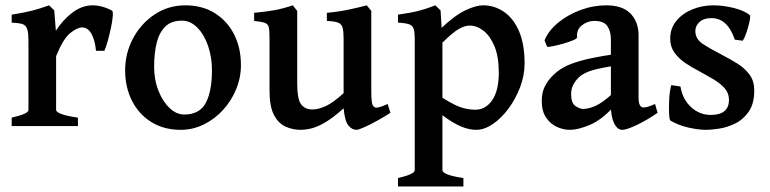

<svg xmlns="http://www.w3.org/2000/svg" viewBox="-20 -463 2826 705"><path d="M391.6 -423.8Q395.5 -420.9 394 -402.8Q392.6 -384.8 387.2 -359.9Q381.8 -335 375.5 -312Q369.1 -289.1 363.3 -276.4H332.5Q329.1 -314 316.2 -338.1Q303.2 -362.3 281.7 -362.3Q263.7 -362.3 237.8 -341.6Q211.9 -320.8 186 -256.8V-59.1Q186 -52.2 204.6 -44.7Q223.1 -37.1 266.1 -31.2V0H22.9V-31.2Q84.5 -44.9 84.5 -59.1V-308.6Q84.5 -339.4 81.3 -351.1Q78.1 -362.8 73.7 -367.2Q67.9 -373.5 58.1 -376Q48.3 -378.4 22.9 -379.9V-409.2Q68.8 -416.5 96.9 -423.6Q125 -430.7 160.2 -443.4L179.2 -424.8L185.1 -350.1Q210 -389.2 245.4 -416.3Q280.8 -443.4 320.3 -443.4Q337.4 -443.4 356.2 -438.2Q375 -433.1 391.6 -423.8Z M864.7 -224.1Q864.7 -178.2 847.2 -135.5Q829.6 -92.8 798.8 -59.1Q768.1 -25.4 728 -5.9Q688 13.7 643.6 13.7Q581.5 13.7 535.6 -14.9Q489.7 -43.5 464.6 -93Q439.5 -142.6 439.5 -205.1Q439.5 -266.6 468 -321Q496.6 -375.5 546.9 -409.4Q597.2 -443.4 661.1 -443.4Q722.7 -443.4 768.6 -414.8Q814.5 -386.2 839.6 -336.7Q864.7 -287.1 864.7 -224.1ZM758.3 -205.1Q758.3 -253.4 743.9 -294.9Q729.5 -336.4 704.3 -361.8Q679.2 -387.2 647.9 -387.2Q608.4 -387.2 586.2 -364.7Q564 -342.3 554.9 -304.2Q545.9 -266.1 545.9 -218.3Q545.9 -169.9 561.8 -129.9Q577.6 -89.8 602.8 -66.2Q627.9 -42.5 656.2 -42.5Q712.9 -42.5 735.6 -85.2Q758.3 -127.9 758.3 -205.1Z M1413.6 -48.8Q1391.1 -34.2 1365 -19.8Q1338.9 -5.4 1317.6 4.2Q1296.4 13.7 1288.6 13.7Q1272.5 13.7 1259.3 -2.2Q1246.1 -18.1 1241.7 -65.4Q1203.6 -31.2 1175.3 -14.4Q1147 2.4 1125 8.1Q1103 13.7 1083.5 13.7Q1055.2 13.7 1029.1 2.2Q1002.9 -9.3 986.3 -40.3Q969.7 -71.3 969.7 -128.9V-320.3Q969.7 -349.6 967 -362.3Q964.4 -375 952.4 -379.2Q940.4 -383.3 913.1 -386.2V-416Q956.5 -419.9 987.5 -425.5Q1018.6 -431.2 1055.2 -443.4L1071.3 -422.9V-157.2Q1071.3 -98.6 1085.7 -79.8Q1100.1 -61 1127.4 -61Q1148.4 -61 1176 -73.5Q1203.6 -85.9 1241.7 -121.1V-320.3Q1241.7 -347.7 1238 -361.3Q1234.4 -375 1221.4 -379.9Q1208.5 -384.8 1180.2 -386.2V-416Q1223.6 -419.9 1259.5 -427.5Q1295.4 -435.1 1326.7 -443.4L1343.3 -422.9V-128.4Q1343.3 -100.1 1345.5 -87.4Q1347.7 -74.7 1354 -70.3Q1358.9 -66.4 1369.6 -68.6Q1380.4 -70.8 1403.3 -81.1Z M1729 13.7Q1702.1 13.7 1672.4 1.2Q1642.6 -11.2 1604.5 -40V162.1Q1604.5 169.4 1621.6 176.8Q1638.7 184.1 1681.6 190.9V221.7H1441.4V190.9Q1502.9 176.3 1502.9 162.1V-320.3Q1502.9 -343.3 1499.5 -355.7Q1496.1 -368.2 1483.4 -373.3Q1470.7 -378.4 1441.4 -379.9V-409.2Q1489.3 -416 1517.6 -423.3Q1545.9 -430.7 1578.6 -443.4L1597.7 -424.8L1601.6 -360.8Q1651.4 -407.7 1689.5 -425.5Q1727.5 -443.4 1753.9 -443.4Q1795.4 -443.4 1830.1 -419.9Q1864.7 -396.5 1885.5 -349.1Q1906.2 -301.8 1906.2 -230Q1906.2 -185.5 1889.6 -142.3Q1873 -99.1 1846.7 -63.7Q1820.3 -28.3 1789.3 -7.3Q1758.3 13.7 1729 13.7ZM1704.1 -369.1Q1687.5 -369.1 1666 -357.4Q1644.5 -345.7 1604.5 -306.6V-104Q1651.4 -74.7 1677 -67.4Q1702.6 -60.1 1725.1 -60.1Q1763.2 -60.1 1787.4 -95.2Q1811.5 -130.4 1811.5 -196.8Q1811.5 -254.9 1795.7 -293Q1779.8 -331.1 1755.4 -350.1Q1731 -369.1 1704.1 -369.1Z M2394.5 -48.8Q2356 -22 2318.4 -4.2Q2280.8 13.7 2265.1 13.7Q2246.6 13.7 2234.9 -10.5Q2223.1 -34.7 2223.1 -75.7V-318.8Q2223.1 -348.1 2210 -367.4Q2196.8 -386.7 2160.2 -386.2Q2136.7 -385.7 2116.5 -369.9Q2096.2 -354 2099.1 -326.2Q2099.6 -321.8 2085 -315.4Q2070.3 -309.1 2049.8 -303.2Q2029.3 -297.4 2011.7 -293.7Q1994.1 -290 1988.8 -291.5L1979.5 -314.9Q1994.1 -350.6 2029.3 -379.6Q2064.5 -408.7 2111.1 -426Q2157.7 -443.4 2206.1 -443.4Q2266.6 -443.4 2295.7 -412.6Q2324.7 -381.8 2324.7 -334.5V-104.5Q2324.7 -68.4 2342.8 -68.4Q2349.6 -68.4 2358.2 -70.8Q2366.7 -73.2 2385.3 -81.1ZM2227.5 -220.2Q2165.5 -210 2141.1 -200.2Q2116.7 -190.4 2104 -177.7Q2091.8 -165 2084.5 -150.9Q2077.1 -136.7 2077.1 -116.7Q2077.1 -84.5 2093 -73.7Q2108.9 -63 2121.1 -63Q2141.1 -63 2166.5 -74.2Q2191.9 -85.4 2227.5 -117.7L2231.4 -69.3Q2188.5 -22.5 2145.8 -4.4Q2103 13.7 2072.3 13.7Q2047.4 13.7 2023.7 2.4Q2000 -8.8 1984.6 -32.2Q1969.2 -55.7 1969.2 -91.8Q1969.2 -123.5 1980.7 -146Q1992.2 -168.5 2009.3 -185.1Q2023.9 -200.2 2046.1 -213.6Q2068.4 -227.1 2110.6 -239.3Q2152.8 -251.5 2227.5 -262.7Z M2749.5 -130.9Q2749.5 -82 2729.2 -53Q2709 -23.9 2679.4 -9.5Q2649.9 4.9 2620.6 9.3Q2591.3 13.7 2572.8 13.7Q2544.9 13.7 2508.5 5.6Q2472.2 -2.4 2441.9 -20Q2438 -22.5 2436.8 -46.1Q2435.5 -69.8 2437.3 -99.6Q2439 -129.4 2444.8 -150.4L2478.5 -145.5Q2486.3 -98.1 2517.6 -69.6Q2548.8 -41 2589.8 -41Q2656.7 -41 2656.7 -96.7Q2656.7 -121.1 2640.6 -139.2Q2624.5 -157.2 2599.4 -172.1Q2574.2 -187 2546.4 -202.1Q2520.5 -215.3 2496.3 -231.7Q2472.2 -248 2456.5 -269.8Q2440.9 -291.5 2440.9 -320.8Q2440.9 -358.9 2463.6 -386.5Q2486.3 -414.1 2522.5 -428.7Q2558.6 -443.4 2598.6 -443.4Q2635.7 -443.4 2674.1 -433.8Q2712.4 -424.3 2732.9 -407.7Q2736.3 -404.8 2732.4 -385.3Q2728.5 -365.7 2721.2 -344.2Q2713.9 -322.8 2707 -313.5L2678.2 -317.4Q2651.4 -396.5 2592.3 -396.5Q2564 -396.5 2548.6 -382.3Q2533.2 -368.2 2533.2 -349.1Q2533.2 -319.3 2562 -300.8Q2590.8 -282.2 2637.2 -258.3Q2663.6 -244.6 2689.5 -228.3Q2715.3 -211.9 2732.4 -188.7Q2749.5 -165.5 2749.5 -130.9Z"/></svg>

Font: Namdhinggo SemiBold
Style: Regular
Weight: 600
Designer: Victor Gaultney
Foundry: SIL International
Version: Version 3.001